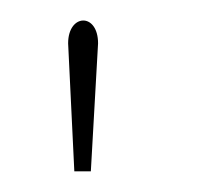

<svg xmlns="http://www.w3.org/2000/svg" viewBox="-20 -755 204 186"><path d="M68 -589 75 -713C75 -743 46 -742 46 -713L52 -589Z"/></svg>

Font: Advent Pro
Style: Thin
Weight: 100
Designer: Andreas Kalpakidis
Foundry: Andreas Kalpakidis
Version: Version 2.002 2007